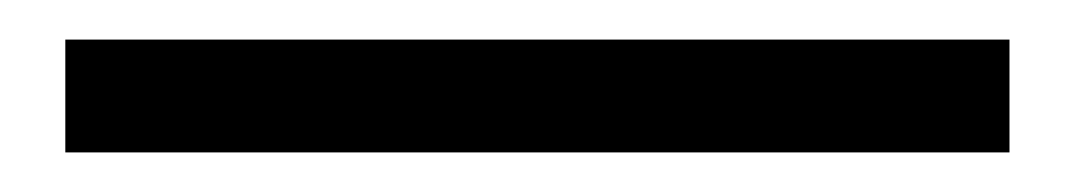

<svg xmlns="http://www.w3.org/2000/svg" viewBox="-20 -10 547 97"><path d="M490 10V67H13V10Z"/></svg>

Font: Bebas Neue Regular
Style: Regular
Weight: 400
Designer: Ryoichi Tsunekawa & LGV (GE)
Foundry: Free Software Foundation, Inc.
Version: Version 1.003 August 13, 2016